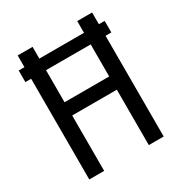

<svg xmlns="http://www.w3.org/2000/svg" viewBox="-171 -857 928 982"><g transform="rotate(-30 293.0 -366.0)"><path d="M73.2 0V-594.7H39.1V-663.1H73.2V-732.4H161.1V-663.1H424.8V-732.4H512.7V-663.1H546.9V-594.7H512.7V0H424.8V-327.1H161.1V0ZM424.8 -594.7H161.1V-405.3H424.8Z"/></g></svg>

Font: Consola Mono
Style: Book
Weight: 400
Monospace: yes
Version: Version 2.001